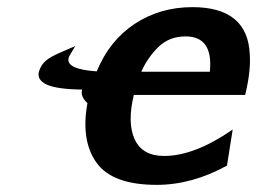

<svg xmlns="http://www.w3.org/2000/svg" viewBox="-20 -508 720 538"><path d="M210 -257Q139 -258 111 -271Q83 -284 89 -307Q95 -327 109 -338.5Q123 -350 154 -363L191 -379L179 -359Q172 -348 172 -344Q166 -314 251 -308Q287 -395 358 -441.5Q429 -488 519 -488Q675 -488 680 -354Q683 -308 667 -242H355Q336 -164 357.5 -117.5Q379 -71 440 -71Q525 -71 632 -145L616 -44Q518 10 419 10Q295 10 250.5 -52Q206 -114 225 -219Q205 -237 210 -257ZM376 -307H568Q578 -406 500 -406Q454 -406 423.5 -376Q393 -346 376 -307Z"/></svg>

Font: Coval
Style: ExtraBold Italic
Weight: 800
Foundry: Context Ltd
Version: Version 001.000